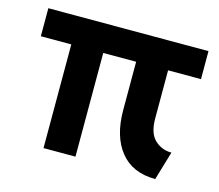

<svg xmlns="http://www.w3.org/2000/svg" viewBox="-77 -583 782 685"><g transform="rotate(15 314.0 -241.0)"><path d="M134.5 0V-383H22V-486.5H613.5V-383H492V-205Q492 -151 517.5 -126.8Q543 -102.5 579.5 -102.5L548 3.5Q463.5 3.5 418.8 -52.2Q374 -108 374 -205V-383H252.5V0Z"/></g></svg>

Font: Karla
Style: Bold
Weight: 700
Designer: Jonathan Pinhorn
Version: Version 2.004; ttfautohint (v1.8.4.7-5d5b);gftools[0.9.33]